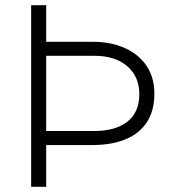

<svg xmlns="http://www.w3.org/2000/svg" viewBox="-20 -720 655 740"><path d="M100 0V-700H158V-559H336Q407 -559 460.8 -535Q514.5 -511 544.8 -466.2Q575 -421.5 575 -359Q575 -294.5 547 -250.5Q519 -206.5 465.5 -183.8Q412 -161 335 -161H158V0ZM158 -215H342Q425.5 -215 471.2 -251.2Q517 -287.5 517 -357Q517 -424.5 470.5 -464.8Q424 -505 343 -505H158Z"/></svg>

Font: Geologica Thin Roman Thin
Style: Regular
Weight: 250
Version: Version 1.010;gftools[0.9.28]